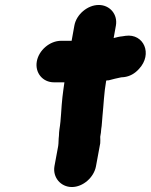

<svg xmlns="http://www.w3.org/2000/svg" viewBox="-20 -687 606 772"><path d="M279 -584 268 -523H226C180 -523 136 -485 128 -440C120 -395 151 -356 197 -356H239C236 -337 233 -312 231 -296C226 -254 226 -208 219 -167C218 -159 217 -150 217 -141C215 -127 216 -113 214 -100L199 -19C191 26 224 65 269 65C314 65 358 26 366 -19L383 -111C384 -119 383 -128 383 -137C385 -149 387 -159 387 -168C390 -184 390 -202 392 -220C397 -268 398 -312 407 -363C411 -364 414 -364 417 -364C433 -368 450 -373 467 -376L479 -377C502 -380 522 -391 539 -410C595 -470 558 -553 485 -543L472 -541C460 -540 449 -537 437 -534L446 -584C454 -629 422 -667 377 -667C332 -667 287 -629 279 -584Z"/></svg>

Font: Blanket
Style: BlkObl
Weight: 900
Foundry: Cannot Into Space Fonts
Version: Version 0.9